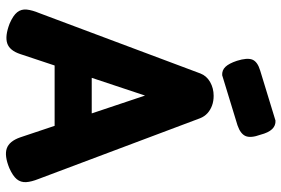

<svg xmlns="http://www.w3.org/2000/svg" viewBox="-172 -768 955 652"><g transform="rotate(90 306.0 -442.5)"><path d="M588 -96Q598 -71 599 -53Q600 -35 589 -21.5Q578 -8 551 4Q509 21 484.5 12.5Q460 4 447 -33L305 -457L164 -33Q152 3 127.5 11Q103 19 61 3Q33 -9 22 -23Q11 -37 13 -55.5Q15 -74 25 -98L230 -645Q238 -666 259 -678Q280 -690 306 -690Q324 -690 339 -684.5Q354 -679 365 -669Q376 -659 382 -644ZM146 -150 208 -276H403L465 -150ZM236 -719Q219 -718 207.5 -730Q196 -742 187 -769Q176 -804 183 -821.5Q190 -839 220 -848L390 -900Q407 -901 419 -888.5Q431 -876 438 -849Q450 -816 442.5 -798.5Q435 -781 406 -771Z"/></g></svg>

Font: Fredoka SemiCondensed SemiBold
Style: Regular
Weight: 600
Width: 4
Designer: Ben Nathan
Foundry: Milena B. Brandão, Ben Nathan
Version: Version 2.001